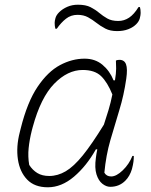

<svg xmlns="http://www.w3.org/2000/svg" viewBox="-20 -785 640 815"><path d="M339 -536Q384 -536 415 -510Q446 -484 462 -444H468Q473 -474 473 -494Q473 -514 472 -528Q478 -531 487 -531Q508 -531 515 -512Q522 -493 516 -451Q506 -381 486.5 -317.5Q467 -254 448.5 -190Q430 -126 423 -52Q432 -36 452 -36Q474 -36 501 -62Q528 -88 542 -123H548Q548 -111 546.5 -98.5Q545 -86 540 -67Q531 -37 512 -18Q486 8 448 8Q431 8 414.5 -5Q398 -18 389.5 -45Q381 -72 387 -115Q389 -132 393 -151H387Q347 -80 294 -35Q241 10 183 10Q127 10 95.5 -22.5Q64 -55 56 -108.5Q48 -162 64 -224L68 -240Q96 -352 139.5 -416.5Q183 -481 234.5 -508.5Q286 -536 339 -536ZM104 -85Q118 -63 138.5 -50.5Q159 -38 189 -38Q225 -38 259 -58Q293 -78 331.5 -125.5Q370 -173 421 -256Q431 -286 440.5 -317.5Q450 -349 457 -384Q436 -436 409 -462Q382 -488 331 -488Q267 -488 210 -429.5Q153 -371 119 -246L115 -231Q105 -191 101.5 -155.5Q98 -120 104 -85ZM482 -696Q507 -696 528 -710Q549 -724 568 -755H574Q577 -745 577 -730Q577 -721 573.5 -707.5Q570 -694 558 -682Q545 -669 524.5 -661Q504 -653 477 -653Q448 -653 427.5 -663.5Q407 -674 390 -687.5Q373 -701 354 -711.5Q335 -722 309 -722Q281 -722 260 -705.5Q239 -689 221 -663H215Q212 -674 212 -688Q212 -696 215.5 -708.5Q219 -721 231 -733Q245 -747 265.5 -756Q286 -765 311 -765Q344 -765 364.5 -754.5Q385 -744 401 -730.5Q417 -717 435.5 -706.5Q454 -696 482 -696Z"/></svg>

Font: Recursive Mn Csl St Lt
Style: Italic
Weight: 300
Italic angle: -15°
Monospace: yes
Version: Version 1.079;hotconv 1.0.112;makeotfexe 2.5.65598; ttfautoh